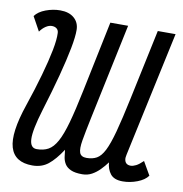

<svg xmlns="http://www.w3.org/2000/svg" viewBox="-75 -702 749 787"><g transform="rotate(10 300.0 -309.0)"><path d="M113.5 -632Q150 -632 171.2 -613.8Q192.5 -595.5 193 -565Q193.5 -537 184 -487.2Q174.5 -437.5 156.5 -369.2Q138.5 -301 113 -218Q86 -129 87.8 -92Q89.5 -55 116.5 -55Q144.5 -55 164.5 -66Q184.5 -77 200.5 -106Q216.5 -135 231.2 -187.8Q246 -240.5 263 -323.5L324 -618H398L314 -219.5Q301.5 -160 295.2 -123.5Q289 -87 295 -71Q301 -55 324 -55Q348.5 -55 366 -64.8Q383.5 -74.5 397.8 -102.5Q412 -130.5 426.5 -184.2Q441 -238 459.5 -325.5L521.5 -618H595.5L483.5 -97Q483 -93 482 -88Q481 -83 481.5 -78.5Q484 -55 507.5 -55Q517 -55 529.5 -61.2Q542 -67.5 558.5 -83.5L590.5 -28Q577 -9 547 2.5Q517 14 486.5 14Q450.5 14 435.2 -5.5Q420 -25 418 -53Q405.5 -36 390.5 -20.8Q375.5 -5.5 357.8 4.2Q340 14 318 14Q287.5 14 270.5 6.2Q253.5 -1.5 245.5 -14.2Q237.5 -27 235.2 -42.5Q233 -58 231.5 -72.5Q203 -29 176 -7.5Q149 14 110.5 14Q36.5 14 19 -44.2Q1.5 -102.5 43.5 -225.5Q68 -297.5 85.2 -358.8Q102.5 -420 111.5 -466.2Q120.5 -512.5 119 -539Q118.5 -550.5 110.8 -556.8Q103 -563 90.5 -563Q78.5 -563 65.5 -554.5Q52.5 -546 42 -531L9.5 -590Q23.5 -609.5 53.5 -620.8Q83.5 -632 113.5 -632Z"/></g></svg>

Font: Victor Mono Thin
Style: Italic
Weight: 100
Italic angle: -12°
Monospace: yes
Designer: Rune Bjørnerås
Version: Version 1.561;gftools[0.9.30]